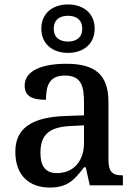

<svg xmlns="http://www.w3.org/2000/svg" viewBox="-20 -834 613 864"><path d="M286 -596C353 -596 406 -634 406 -705C406 -776 353 -814 286 -814C219 -814 166 -776 166 -705C166 -634 219 -596 286 -596ZM286 -647C251 -647 222 -663 222 -705C222 -747 251 -763 286 -763C321 -763 350 -747 350 -705C350 -663 321 -647 286 -647ZM204 10C285 10 316 -26 358 -81H366L384 0H533V-45H530C485 -45 468 -61 468 -117V-375C468 -501 405 -547 278 -547C175 -547 91 -519 91 -449C91 -402 123 -385 187 -385C187 -449 202 -494 272 -494C346 -494 358 -446 358 -373V-315L275 -312C123 -307 49 -257 49 -151C49 -41 115 10 204 10ZM236 -55C185 -55 162 -86 162 -146C162 -223 196 -263 300 -267L358 -270V-191C358 -108 310 -55 236 -55Z"/></svg>

Font: Noto Serif Devanagari Medium
Style: Regular
Weight: 500
Designer: Universal Thirst, Indian Type Foundry and the Monotype Design Team
Foundry: Monotype Imaging Inc.
Version: Version 2.004